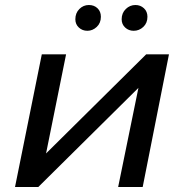

<svg xmlns="http://www.w3.org/2000/svg" viewBox="-20 -747 736 767"><path d="M40 0 147 -530H244L164 -134L564 -530H655L550 0H452L533 -396L133 0ZM514 -624Q494 -624 480 -637Q466 -650 466 -670Q466 -695 482.5 -711Q499 -727 521 -727Q541 -727 555 -714Q569 -701 569 -680Q569 -655 552.5 -639.5Q536 -624 514 -624ZM329 -624Q309 -624 295 -637Q281 -650 281 -670Q281 -695 297 -711Q313 -727 335 -727Q356 -727 369.5 -714Q383 -701 383 -680Q383 -655 366.5 -639.5Q350 -624 329 -624Z"/></svg>

Font: MOST Montserrat Medium
Style: Italic
Weight: 500
Italic angle: -11.3°
Designer: Julieta Ulanovsky
Foundry: Julieta Ulanovsky
Version: Version 8.000;March 11, 2024;FontCreator 15.0.0.2926 64-bit